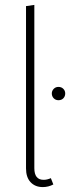

<svg xmlns="http://www.w3.org/2000/svg" viewBox="-20 -759 288 789"><path d="M155.8 9.8Q124.5 9.8 105.7 -10.3Q86.9 -30.3 86.9 -66.9V-733.9L121.1 -738.8V-67.9Q121.1 -20 159.2 -20Q173.8 -20 189 -26.9L199.2 -1Q178.7 9.8 155.8 9.8ZM220.2 -401.9Q232.4 -401.9 240.2 -394Q248 -386.2 248 -375Q248 -363.3 240.5 -355.2Q232.9 -347.2 220.2 -347.2Q208.5 -347.2 200.7 -355.2Q192.9 -363.3 192.9 -375Q192.9 -385.7 200.7 -393.8Q208.5 -401.9 220.2 -401.9Z"/></svg>

Font: Fira Sans Compressed UltraLight
Style: Regular
Weight: 200
Width: 1
Designer: Carrois Corporate & Edenspiekermann AG
Foundry: Carrois Corporate GbR & Edenspiekermann AG
Version: Version 4.203;PS 004.203;hotconv 1.0.88;makeotf.lib2.5.64775